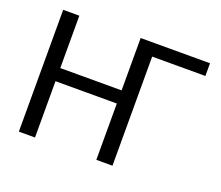

<svg xmlns="http://www.w3.org/2000/svg" viewBox="-118 -882 1212 1053"><g transform="rotate(20 488.0 -355.5)"><path d="M176.8 -710.9V-405.3H534.7V-710.9H939.5V-636.7H628.9V0H534.7V-328.6H176.8V0H82.5V-710.9Z"/></g></svg>

Font: Roboto21382017
Style: Regular
Weight: 400
Designer: Christian Robertson
Foundry: Google
Version: Version 2.138; 2017